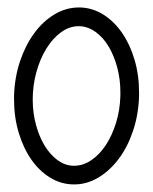

<svg xmlns="http://www.w3.org/2000/svg" viewBox="-20 -467 404 507"><path d="M188.5 -447.3C165.7 -447.3 144.1 -441.2 123.8 -429C103.4 -416.7 85.5 -400.1 70.1 -378.9C54.6 -357.7 42.2 -333 32.7 -304.7C23.3 -276.4 18.1 -246.3 17.1 -214.4V-204.1C17.1 -173.2 21.2 -144.1 29.3 -116.9C37.4 -89.8 48.6 -66 62.7 -45.7C76.9 -25.3 93.7 -9.3 113 2.4C132.4 14.2 153.3 20 175.8 20C198.2 20 219.6 13.9 240 1.7C260.3 -10.5 278.3 -27.1 293.9 -48.1C309.6 -69.1 322.1 -93.8 331.5 -122.1C341 -150.4 346.2 -180.7 347.2 -212.9V-223.1C347.2 -253.7 343.2 -282.6 335.2 -309.6C327.2 -336.6 316.2 -360.2 302.2 -380.4C288.2 -400.6 271.8 -416.6 252.9 -428.5C234 -440.3 213.7 -446.6 191.9 -447.3ZM190.9 -397.9C205.9 -397 220 -391.7 233.2 -382.1C246.3 -372.5 257.6 -359.7 267.1 -343.8C276.5 -327.8 284 -309.5 289.6 -288.8C295.1 -268.1 297.9 -246.3 297.9 -223.1V-214.4C297.2 -189.3 293.5 -165.6 286.6 -143.3C279.8 -121 270.8 -101.4 259.8 -84.5C248.7 -67.5 235.9 -54.1 221.4 -44.2C206.9 -34.3 191.7 -29.3 175.8 -29.3H173.8C159.2 -29.6 145.3 -34.5 132.3 -43.9C119.3 -53.4 107.9 -66.1 98.1 -82C88.4 -98 80.6 -116.5 75 -137.5C69.3 -158.4 66.4 -180.7 66.4 -204.1C66.4 -228.8 69.6 -252.8 75.9 -276.1C82.3 -299.4 91 -320.1 102.1 -338.1C113.1 -356.2 126.1 -370.7 140.9 -381.6C155.7 -392.5 171.5 -397.9 188.5 -397.9Z"/></svg>

Font: Nathan
Style: Regular
Weight: 400
Designer: Peter Wiegel
Foundry: Peter Wiegel
Version: Version 1.001 2009